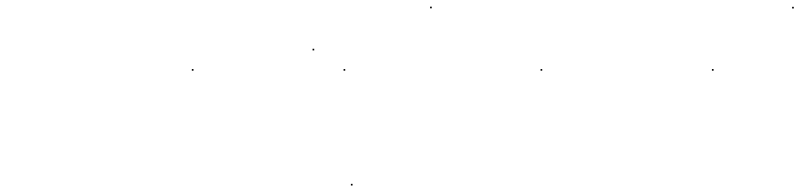

<svg xmlns="http://www.w3.org/2000/svg" viewBox="-20 -287 2406 577"><path d="M556.5 -74.5H561.5V-79.5H556.5Z M1012.5 -74.5H1017.5V-79.5H1012.5ZM919.3 -135.5H924.3V-140.5H919.3Z M1272.5 -262H1277.5V-267H1272.5ZM1034.5 270.5H1039.5V265.5H1034.5ZM1604.5 -74.5H1609.5V-79.5H1604.5Z M2119.5 -74.5H2124.5V-79.5H2119.5Z M2360.5 -261.5H2365.5V-266.5H2360.5Z"/></svg>

Font: FRB American Cursive Just Endings
Style: Italic
Weight: 400
Italic angle: -25°
Version: Version 2.0;Modular Font Editor K font №1